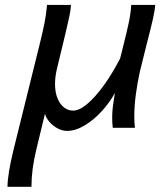

<svg xmlns="http://www.w3.org/2000/svg" viewBox="-20 -508 637 763"><path d="M425.8 -41Q425.8 -62.5 428.5 -84.7Q431.2 -106.9 436.5 -138.7Q417.5 -103 386.2 -68.1Q355 -33.2 317.9 -10.5Q280.8 12.2 246.1 12.2Q227.1 12.2 208 1.7Q189 -8.8 175.5 -24.9Q162.1 -41 158.7 -56.2L124.5 85.4Q105 165 105 234.4H9.8Q9.8 185.1 34.2 85.4L138.2 -334.5Q150.4 -383.8 156.7 -415.8Q163.1 -447.8 167 -488.3H262.2Q260.7 -467.8 255.9 -444.1Q251 -420.4 239.3 -371.6L232.4 -342.8L207 -237.8Q198.7 -204.6 198.7 -174.3Q198.7 -141.1 208.5 -117.2Q218.3 -93.3 234.6 -80.8Q251 -68.4 270.5 -68.4Q294.9 -68.4 326.2 -94.5Q357.4 -120.6 391.6 -167.5Q425.8 -214.4 457.5 -275.9L466.8 -313Q484.4 -382.8 491.9 -418.7Q499.5 -454.6 501.5 -488.3H596.7Q595.2 -465.3 587.6 -432.1Q580.1 -398.9 562.5 -330.6Q556.2 -304.7 549.3 -277.6Q542.5 -250.5 535.6 -222.2Q525.9 -178.7 519.8 -132.6Q513.7 -86.4 513.7 -48.8Q513.7 -17.6 516.1 0H428.2Q425.8 -17.6 425.8 -41Z"/></svg>

Font: Lesson One
Style: Italic
Weight: 400
Italic angle: -14°
Designer: But Ko, Victor Gaultney, Annie Olsen, Julie Remington, Don Collingsworth, Eric Hays, Becca Hirsbrunner
Version: Version 1.100